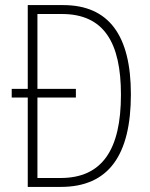

<svg xmlns="http://www.w3.org/2000/svg" viewBox="-20 -734 590 754"><path d="M228 -714H89V-385H26V-351H89V0H219C406 0 494 -124 494 -364C494 -594 408 -714 228 -714ZM223 -679C388 -679 455 -567 455 -362C455 -146 381 -35 218 -35H127V-351H278V-385H127V-679Z"/></svg>

Font: Noto Sans Myanmar Condensed ExtraLight
Style: Regular
Weight: 200
Width: 3
Designer: Monotype Design Team
Foundry: Monotype Imaging Inc.
Version: Version 2.107